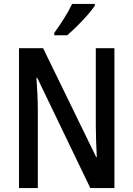

<svg xmlns="http://www.w3.org/2000/svg" viewBox="-20 -960 681 980"><path d="M564 0H441L170 -563H166Q169 -521 171 -479Q173 -437 173 -400V0H77V-714H200L471 -158H474Q472 -198 470.5 -241.5Q469 -285 469 -319V-714H564ZM464 -931Q451 -911 426 -882.5Q401 -854 373 -826.5Q345 -799 323 -780H257V-792Q283 -828 307.5 -867Q332 -906 348 -940H464Z"/></svg>

Font: Noto Sans Lao Condensed Medium
Style: Regular
Weight: 500
Width: 3
Designer: Monotype Design Team
Foundry: Monotype Imaging Inc.
Version: Version 2.003; ttfautohint (v1.8.4.7-5d5b)